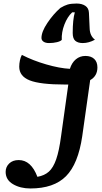

<svg xmlns="http://www.w3.org/2000/svg" viewBox="-20 -1043 580 1088"><path d="M491 -589 446 -271Q423 -114 354 -44.5Q285 25 152 25Q95 25 53.5 0.5Q12 -24 12 -69Q12 -97 32 -116.5Q52 -136 86 -136Q156 -136 192 -41Q232 -48 257 -70.5Q282 -93 298.5 -140.5Q315 -188 326 -271L367 -564H348Q208 -564 148.5 -587.5Q89 -611 89 -665Q89 -683 93 -701.5Q97 -720 104 -732Q166 -700 242 -678Q318 -656 376 -653Q387 -688 410 -707Q433 -726 464 -726Q496 -726 514 -709Q532 -692 532 -661Q532 -612 491 -589ZM414 -1023Q444 -1023 463.5 -1010Q483 -997 484 -970L488 -883Q489 -840 518 -818Q483 -799 449 -799Q422 -799 407 -811.5Q392 -824 392 -856Q392 -932 404 -973H389Q362 -948 345 -904Q328 -860 330 -817Q323 -809 302.5 -804Q282 -799 258 -799Q238 -799 226.5 -807Q215 -815 215 -828Q215 -863 248.5 -913Q282 -963 322 -998Q343 -1011 362.5 -1017Q382 -1023 414 -1023Z"/></svg>

Font: Lemonada
Style: Regular
Weight: 400
Designer: Mohamed Gaber (Arabic) Eduardo Tunni (Latin)
Foundry: Kief Type Foundry
Version: Version 3.006